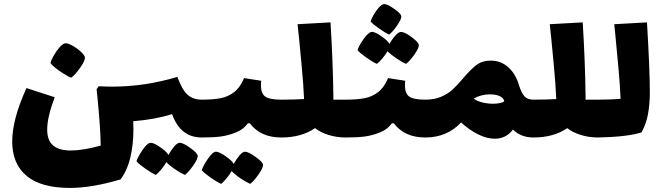

<svg xmlns="http://www.w3.org/2000/svg" viewBox="-20 -676 3255 944"><path d="M228 -366Q231 -379 243.5 -401.5Q256 -424 272 -442.5Q288 -461 300 -463Q311 -465 333.5 -453Q356 -441 375.5 -423.5Q395 -406 397 -396Q401 -381 374.5 -343.5Q348 -306 330 -294Q309 -302 275 -325.5Q241 -349 228 -366ZM999 -93Q999 -45 993 -22.5Q987 0 972 0Q867 0 826 -115Q790 -103 739 -93.5Q688 -84 635 -80Q636 -67 636 -38Q636 32 621.5 95.5Q607 159 573 206Q431 248 325 248Q181 248 110.5 188.5Q40 129 40 20Q40 -89 110 -243L249 -198Q212 -100 212 -39Q212 14 241 39Q270 64 328 64Q387 64 475 40Q475 -34 459 -199Q457 -211 455 -237L465 -252Q503 -250 530 -250Q693 -250 852 -298Q876 -233 903 -209.5Q930 -186 972 -186Q988 -186 993.5 -163Q999 -140 999 -93ZM952 89Q954 104 930 138Q906 172 889 184Q870 176 841 156.5Q812 137 798 121Q788 139 772 158Q756 177 746 184Q726 175 695 153.5Q664 132 651 117Q657 96 681 61Q705 26 721 26Q737 26 769 48.5Q801 71 808 86Q822 61 837 43.5Q852 26 864 26Q880 26 914.5 50.5Q949 75 952 89Z M1390 -93Q1390 -45 1384 -22.5Q1378 0 1363 0Q1261 0 1208 -70H1199Q1178 -40 1140 -25Q1103 -10 1067 -5Q1031 0 972 0Q957 0 951 -22.5Q945 -45 945 -93Q945 -140 950.5 -163Q956 -186 972 -186Q1027 -186 1064 -193Q1101 -200 1131 -223Q1161 -246 1180 -292L1264 -279Q1263 -271 1263 -257Q1263 -215 1285 -200.5Q1307 -186 1363 -186Q1379 -186 1384.5 -163Q1390 -140 1390 -93ZM1210 228Q1191 220 1162 200.5Q1133 181 1119 165Q1109 183 1093 202Q1077 221 1067 228Q1047 219 1016 197.5Q985 176 972 161Q978 140 1002 105Q1026 70 1042 70Q1058 70 1090 92.5Q1122 115 1129 130Q1143 105 1158 87.5Q1173 70 1185 70Q1201 70 1235.5 94.5Q1270 119 1273 133Q1275 148 1251 182Q1227 216 1210 228Z M1707 -93Q1707 -45 1701 -22.5Q1695 0 1680 0Q1636 0 1595.5 -12.5Q1555 -25 1529 -46Q1462 0 1363 0Q1348 0 1342 -22.5Q1336 -45 1336 -93Q1336 -140 1341.5 -163Q1347 -186 1363 -186Q1424 -186 1475 -189Q1472 -261 1462.5 -360Q1453 -459 1450 -491Q1447 -513 1443 -557L1605 -566Q1617 -372 1619 -206V-186H1680Q1696 -186 1701.5 -163Q1707 -140 1707 -93Z M2098 -93Q2098 -45 2092 -22.5Q2086 0 2071 0Q1969 0 1916 -70H1907Q1886 -40 1848 -25Q1811 -10 1775 -5Q1739 0 1680 0Q1665 0 1659 -22.5Q1653 -45 1653 -93Q1653 -140 1658.5 -163Q1664 -186 1680 -186Q1735 -186 1772 -193Q1809 -200 1839 -223Q1869 -246 1888 -292L1972 -279Q1971 -271 1971 -257Q1971 -215 1993 -200.5Q2015 -186 2071 -186Q2087 -186 2092.5 -163Q2098 -140 2098 -93ZM1802 -570Q1805 -582 1817 -603Q1829 -624 1843.5 -640Q1858 -656 1869 -656Q1885 -656 1917.5 -633Q1950 -610 1953 -597Q1955 -583 1932 -550Q1909 -517 1893 -506Q1875 -514 1845 -535Q1815 -556 1802 -570ZM1976 -362Q1959 -369 1930 -388.5Q1901 -408 1885 -424Q1875 -406 1859 -387.5Q1843 -369 1833 -362Q1814 -370 1782.5 -392Q1751 -414 1738 -429Q1743 -449 1766.5 -482.5Q1790 -516 1806 -519Q1820 -522 1853.5 -499Q1887 -476 1895 -460Q1908 -484 1924 -501.5Q1940 -519 1952 -519Q1969 -519 2002.5 -494.5Q2036 -470 2039 -456Q2041 -441 2017 -407Q1993 -373 1976 -362Z M2630 -93Q2630 -45 2624 -22.5Q2618 0 2603 0Q2541 0 2502 -39Q2468 6 2413 6Q2373 6 2329.5 -16Q2286 -38 2247 -74Q2214 -38 2169.5 -19Q2125 0 2071 0Q2056 0 2050 -22.5Q2044 -45 2044 -93Q2044 -140 2049.5 -163Q2055 -186 2071 -186Q2116 -186 2149.5 -200.5Q2183 -215 2205.5 -236Q2228 -257 2258 -292Q2294 -335 2322.5 -356.5Q2351 -378 2393 -378Q2443 -378 2479.5 -345Q2516 -312 2532 -256Q2544 -219 2558.5 -202.5Q2573 -186 2603 -186Q2619 -186 2624.5 -163Q2630 -140 2630 -93ZM2459 -178Q2458 -192 2439.5 -202Q2421 -212 2389 -212Q2344 -212 2309 -191Q2327 -178 2353 -172Q2379 -166 2405 -166Q2423 -166 2439 -169.5Q2455 -173 2459 -178Z M2947 -93Q2947 -45 2941 -22.5Q2935 0 2920 0Q2876 0 2835.5 -12.5Q2795 -25 2769 -46Q2702 0 2603 0Q2588 0 2582 -22.5Q2576 -45 2576 -93Q2576 -140 2581.5 -163Q2587 -186 2603 -186Q2664 -186 2715 -189Q2712 -261 2702.5 -360Q2693 -459 2690 -491Q2687 -513 2683 -557L2845 -566Q2857 -372 2859 -206V-186H2920Q2936 -186 2941.5 -163Q2947 -140 2947 -93Z M3175 -223Q3175 -164 3166 -115Q3157 -66 3134 -25Q3065 -3 2920 0Q2905 0 2899 -22.5Q2893 -45 2893 -93Q2893 -140 2898.5 -163Q2904 -186 2920 -186Q2986 -186 3031 -190Q3029 -250 3021.5 -333Q3014 -416 3006 -498L3000 -557L3161 -566Q3175 -332 3175 -223Z"/></svg>

Font: Lalezar
Style: Regular
Weight: 400
Designer: Borna Izadpanah
Foundry: Borna Izadpanah
Version: Version 1.003